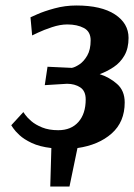

<svg xmlns="http://www.w3.org/2000/svg" viewBox="-20 -531 488 699"><path d="M163 148 167 8Q124 3 95.5 -10.5Q67 -24 51 -39Q35 -54 28 -64.5Q21 -75 21 -75L65 -123Q65 -123 72 -113Q79 -103 94 -90Q109 -77 133.5 -67Q158 -57 192 -57Q239 -57 265.5 -87Q292 -117 292 -169Q292 -200 272 -213Q252 -226 224 -226L143 -221L153 -288L239 -284H242Q253 -286 269 -296.5Q285 -307 297.5 -328.5Q310 -350 310 -384Q310 -416 285.5 -429Q261 -442 225 -442Q199 -442 169 -432Q139 -422 118 -412Q97 -402 97 -402L91 -468Q91 -468 115.5 -479Q140 -490 178.5 -500.5Q217 -511 258 -511Q349 -511 398.5 -478.5Q448 -446 448 -393Q448 -355 433 -329Q418 -303 394 -287Q370 -271 343 -261Q378 -250 406 -225.5Q434 -201 434 -158Q434 -87 386.5 -45Q339 -3 262 8L233 148Z"/></svg>

Font: Arsenal SC
Style: Bold Italic
Weight: 700
Italic angle: -9.10001°
Designer: Andrij Shevchenko
Foundry: Stairsfor
Version: Version 2.001; ttfautohint (v1.8.4.7-5d5b)